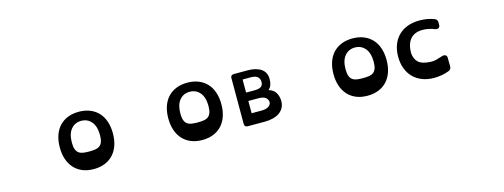

<svg xmlns="http://www.w3.org/2000/svg" viewBox="-16 -1202 4879 1858"><g transform="rotate(-15 2423.5 -273.0)"><path d="M763 14Q700 14 651 -6Q602 -26 567.5 -63.5Q533 -101 515 -154Q497 -207 497 -273Q497 -339 515 -392.5Q533 -446 567.5 -483Q602 -520 651 -540Q700 -560 763 -560Q825 -560 874.5 -540Q924 -520 958.5 -483Q993 -446 1011 -392.5Q1029 -339 1029 -273Q1029 -207 1011 -154Q993 -101 958.5 -63.5Q924 -26 874.5 -6Q825 14 763 14ZM763 -469Q700 -469 661 -422.5Q622 -376 622 -288Q622 -247 631 -222Q640 -197 658 -183.5Q676 -170 702 -166Q728 -162 763 -162Q797 -162 823.5 -166Q850 -170 868 -183.5Q886 -197 895 -222Q904 -247 904 -288Q904 -376 865 -422.5Q826 -469 763 -469Z M1850 14Q1787 14 1738 -6Q1689 -26 1654.5 -63.5Q1620 -101 1602 -154Q1584 -207 1584 -273Q1584 -339 1602 -392.5Q1620 -446 1654.5 -483Q1689 -520 1738 -540Q1787 -560 1850 -560Q1912 -560 1961.5 -540Q2011 -520 2045.5 -483Q2080 -446 2098 -392.5Q2116 -339 2116 -273Q2116 -207 2098 -154Q2080 -101 2045.5 -63.5Q2011 -26 1961.5 -6Q1912 14 1850 14ZM1850 -469Q1787 -469 1748 -422.5Q1709 -376 1709 -288Q1709 -247 1718 -222Q1727 -197 1745 -183.5Q1763 -170 1789 -166Q1815 -162 1850 -162Q1884 -162 1910.5 -166Q1937 -170 1955 -183.5Q1973 -197 1982 -222Q1991 -247 1991 -288Q1991 -376 1952 -422.5Q1913 -469 1850 -469Z M2592 -287Q2642 -273 2663 -235.5Q2684 -198 2684 -153Q2684 -116 2669 -87.5Q2654 -59 2627 -40Q2600 -21 2562 -11Q2524 -1 2479 -1H2308Q2293 -1 2284 -9Q2275 -17 2275 -31V-494Q2275 -509 2284.5 -516.5Q2294 -524 2308 -524H2447Q2532 -524 2581 -489.5Q2630 -455 2630 -388Q2630 -355 2621 -329.5Q2612 -304 2592 -287ZM2379 -451Q2376 -451 2376 -448V-323Q2376 -320 2379 -320H2459Q2508 -320 2527.5 -335.5Q2547 -351 2547 -380Q2547 -412 2527 -431.5Q2507 -451 2459 -451ZM2379 -236Q2376 -236 2376 -233V-115Q2376 -113 2379 -113H2475Q2514 -113 2536.5 -124.5Q2559 -136 2567 -152.5Q2575 -169 2570 -186.5Q2565 -204 2550 -217Q2528 -236 2475 -236Z M3505 14Q3442 14 3393 -6Q3344 -26 3309.5 -63.5Q3275 -101 3257 -154Q3239 -207 3239 -273Q3239 -339 3257 -392.5Q3275 -446 3309.5 -483Q3344 -520 3393 -540Q3442 -560 3505 -560Q3567 -560 3616.5 -540Q3666 -520 3700.5 -483Q3735 -446 3753 -392.5Q3771 -339 3771 -273Q3771 -207 3753 -154Q3735 -101 3700.5 -63.5Q3666 -26 3616.5 -6Q3567 14 3505 14ZM3505 -469Q3442 -469 3403 -422.5Q3364 -376 3364 -288Q3364 -247 3373 -222Q3382 -197 3400 -183.5Q3418 -170 3444 -166Q3470 -162 3505 -162Q3539 -162 3565.5 -166Q3592 -170 3610 -183.5Q3628 -197 3637 -222Q3646 -247 3646 -288Q3646 -376 3607 -422.5Q3568 -469 3505 -469Z M4300 -440Q4241 -464 4181 -464Q4100 -464 4058.5 -414.5Q4017 -365 4017 -274Q4023 -212 4059 -180.5Q4095 -149 4178 -145Q4207 -143 4237.5 -151Q4268 -159 4300 -170Q4319 -176 4333.5 -168.5Q4348 -161 4348 -139L4349 -54Q4349 -23 4322 -13Q4251 14 4171 14Q4106 14 4053.5 -6.5Q4001 -27 3964 -64.5Q3927 -102 3907 -155Q3887 -208 3887 -273Q3887 -339 3907 -392Q3927 -445 3964.5 -482.5Q4002 -520 4055.5 -540Q4109 -560 4177 -560Q4255 -560 4321 -535Q4350 -524 4350 -495V-469Q4350 -447 4334.5 -439.5Q4319 -432 4300 -440Z"/></g></svg>

Font: OpenDyslexic3
Style: Bold
Weight: 700
Designer: Abelardo Gonzalez
Version: Version 1.000;PS 001.001;hotconv 1.0.56